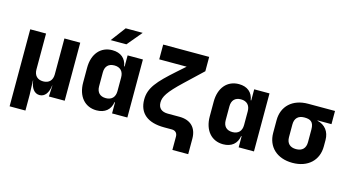

<svg xmlns="http://www.w3.org/2000/svg" viewBox="-98 -1181 3197 1758"><g transform="rotate(15 1500.0 -302.5)"><path d="M390 -210C390 -153 358 -120 303 -120C248 -120 216 -153 216 -210V-550H66V180H216V30L211 -105H213C221 -33 254 10 303 10C352 10 385 -33 393 -105H395L390 0H540V-550H390Z M908 -785 803 -645H952L1069 -785ZM989 -445H984C973 -518 922 -560 843 -560C732 -560 660 -476 660 -345V-205C660 -74 732 10 843 10C922 10 973 -32 984 -105H989V0H1134V-550H989ZM897 -120C841 -120 810 -152 810 -210V-340C810 -398 841 -430 897 -430C952 -430 984 -397 984 -340V-210C984 -153 952 -120 897 -120Z M1759 180V34C1759 -70 1699 -130 1593 -130H1483C1423 -130 1391 -159 1391 -212C1391 -266 1421 -317 1549 -438L1714 -594V-730H1278V-590H1538L1459 -520C1306 -384 1240 -310 1240 -200C1240 -70 1325 0 1483 0H1555C1589 0 1609 20 1609 54V180Z M2189 -445H2184C2173 -518 2122 -560 2043 -560C1932 -560 1860 -476 1860 -345V-205C1860 -74 1932 10 2043 10C2122 10 2173 -32 2184 -105H2189V0H2334V-550H2189ZM2097 -120C2041 -120 2010 -152 2010 -210V-340C2010 -398 2041 -430 2097 -430C2152 -430 2184 -397 2184 -340V-210C2184 -153 2152 -120 2097 -120Z M2955 -550H2700C2553 -550 2460 -462 2460 -330V-210C2460 -78 2553 10 2700 10C2847 10 2940 -78 2940 -210V-270C2940 -350 2896 -406 2823 -422V-425H2955ZM2790 -210C2790 -152 2758 -120 2700 -120C2642 -120 2610 -152 2610 -210V-330C2610 -388 2642 -420 2700 -420C2758 -420 2790 -402 2790 -330Z"/></g></svg>

Font: Tekne LDO ExtraBold
Style: Regular
Weight: 800
Monospace: yes
Designer: Alessio Laiso, Mario Rullo, Paolo Rosset
Foundry: Alessio Laiso
Version: Version 1.000;hotconv 1.0.109;makeotfexe 2.5.65596